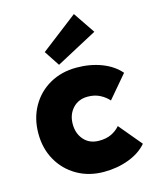

<svg xmlns="http://www.w3.org/2000/svg" viewBox="-122 -895 793 986"><g transform="rotate(-15 275.0 -401.5)"><path d="M308 10Q228 10 165.5 -26Q103 -62 67.5 -124.5Q32 -187 32 -267Q32 -347 67.5 -410Q103 -473 165.5 -508.5Q228 -544 308 -544Q380 -544 440.5 -521Q501 -498 538 -455L436 -335Q418 -356 390 -370.5Q362 -385 325 -385Q276 -385 245.5 -352Q215 -319 215 -268Q215 -218 244.5 -184.5Q274 -151 325 -151Q363 -151 390 -164Q417 -177 436 -199L537 -78Q501 -36 440 -13Q379 10 308 10ZM226 -581 172 -663 367 -813 445 -698Z"/></g></svg>

Font: Lexend ExtraBold
Style: Regular
Weight: 800
Designer: Bonnie Shaver-Troup, Thomas Jockin
Foundry: Lexend
Version: Version 1.007; ttfautohint (v1.8.3)